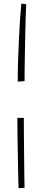

<svg xmlns="http://www.w3.org/2000/svg" viewBox="-20 -771 256 1040"><path d="M76 -329Q76 -383.5 78 -444.5Q80 -505.5 82.8 -564.2Q85.5 -623 89 -672Q92.5 -721 95.5 -751Q110 -751 122 -747.5Q120.5 -722 119.2 -679.2Q118 -636.5 116.8 -586Q115.5 -535.5 114.8 -485.5Q114 -435.5 113.5 -394.8Q113 -354 113 -332Q105 -331 93.5 -330Q82 -329 76 -329ZM74 -132.5H109Q109 -115.5 109.2 -76.2Q109.5 -37 110 12Q110.5 61 111 109.5Q111.5 158 112 195Q112.5 232 113 246Q108 246.5 97 247.5Q86 248.5 80.5 248.5Q80 235 79.2 200.5Q78.5 166 77.5 120.2Q76.5 74.5 75.8 26.2Q75 -22 74.5 -64.2Q74 -106.5 74 -132.5Z"/></svg>

Font: Grandstander Thin
Style: Regular
Weight: 100
Designer: Tyler Finck
Foundry: Etcetera Type Co
Version: Version 1.200; ttfautohint (v1.8.3)